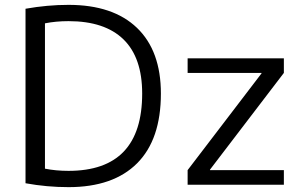

<svg xmlns="http://www.w3.org/2000/svg" viewBox="-20 -760 1263 790"><path d="M1056 -458V-460H752V-520H1148V-460L844 -62V-60H1148V0H752V-60ZM85 -724Q175 -740 262 -740Q445 -740 543.5 -645.5Q642 -551 642 -375Q642 -186 544 -88Q446 10 262 10Q173 10 85 -6ZM565 -375Q565 -523 488 -598Q411 -673 262 -673Q210 -673 165 -664V-66Q210 -57 262 -57Q565 -57 565 -375Z"/></svg>

Font: Mplus 1p
Style: Regular
Weight: 400
Version: Version 1.061